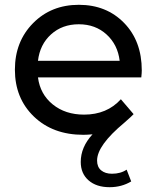

<svg xmlns="http://www.w3.org/2000/svg" viewBox="-20 -555 652 799"><path d="M570 -262Q570 -251 568 -233H138Q147 -163 199.5 -120.5Q252 -78 330 -78Q425 -78 483 -142L536 -80Q529 -72 497 -44Q384 50 384 113Q384 140 401 154Q418 168 446 168Q482 168 507 151L526 200Q486 224 436 224Q381 224 348.5 195.5Q316 167 316 119Q316 57 365 4Q341 6 327 6Q200 6 121 -70Q42 -146 42 -265Q42 -382 117.5 -458.5Q193 -535 308 -535Q423 -535 496.5 -459.5Q570 -384 570 -262ZM138 -302H478Q470 -369 423.5 -411.5Q377 -454 308 -454Q239 -454 192.5 -412Q146 -370 138 -302Z"/></svg>

Font: false
Style: Regular
Weight: 500
Designer: Julieta Ulanovsky
Foundry: Julieta Ulanovsky
Version: Version 7.222;hotconv 1.0.109;makeotfexe 2.5.65596